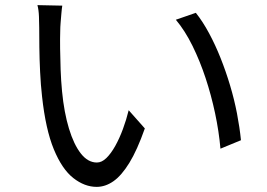

<svg xmlns="http://www.w3.org/2000/svg" viewBox="-20 -720 1040 749"><path d="M223 -698Q221 -686 219.5 -668Q218 -650 216.5 -632Q215 -614 215 -601Q214 -570 214.5 -530.5Q215 -491 216.5 -448.5Q218 -406 222 -364Q230 -281 249 -218.5Q268 -156 295.5 -121Q323 -86 358 -86Q377 -86 395 -103.5Q413 -121 429.5 -150.5Q446 -180 459.5 -216.5Q473 -253 482 -290L545 -219Q515 -134 484.5 -84.5Q454 -35 422.5 -13Q391 9 357 9Q310 9 266 -25.5Q222 -60 190 -137.5Q158 -215 144 -344Q139 -388 136.5 -439Q134 -490 133.5 -536Q133 -582 133 -611Q133 -628 132 -655Q131 -682 126 -700ZM744 -670Q771 -636 795.5 -590.5Q820 -545 840.5 -493.5Q861 -442 877.5 -387Q894 -332 904.5 -277.5Q915 -223 920 -173L840 -140Q834 -208 819 -278.5Q804 -349 782 -415.5Q760 -482 731 -541Q702 -600 666 -643Z"/></svg>

Font: Noto Sans HK
Style: Regular
Weight: 400
Designer: Ryoko NISHIZUKA 西塚涼子 (kana, bopomofo & ideographs); Paul D. Hunt (Latin, Greek & Cyrillic); Sandoll Communications 산돌커뮤니
Foundry: Adobe
Version: Version 2.004-H2;hotconv 1.0.118;makeotfexe 2.5.65603